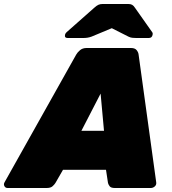

<svg xmlns="http://www.w3.org/2000/svg" viewBox="-78 -940 859 960"><path d="M-40 0Q-51 0 -56 -9.5Q-61 -19 -55 -29L303 -667Q309 -678 322 -689Q335 -700 355 -700H577Q597 -700 605.5 -689Q614 -678 615 -667L703 -29Q705 -16 696 -8Q687 0 676 0H496Q477 0 470.5 -8.5Q464 -17 462 -25L452 -91H237L199 -25Q194 -17 184.5 -8.5Q175 0 155 0ZM329 -286H442L425 -472ZM260 -750Q244 -750 247 -766Q249 -774 255 -779L393 -901Q405 -912 414 -916Q423 -920 434 -920H564Q575 -920 582.5 -916Q590 -912 597 -901L683 -779Q687 -774 685 -766Q682 -750 666 -750H603Q593 -750 583.5 -751Q574 -752 564 -757L481 -799L380 -757Q369 -753 359 -751.5Q349 -750 339 -750Z"/></svg>

Font: Rubik Light Black
Style: Italic
Weight: 900
Italic angle: -12°
Version: Version 2.104